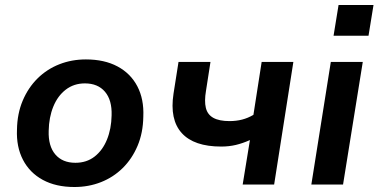

<svg xmlns="http://www.w3.org/2000/svg" viewBox="-20 -739 1516 769"><path d="M278 10Q204 10 151.5 -18.5Q99 -47 72 -99Q45 -151 48 -220Q49 -284 71 -336Q93 -388 130.5 -425Q168 -462 217.5 -481.5Q267 -501 324 -501Q398 -501 450.5 -473Q503 -445 530 -393.5Q557 -342 554 -272Q553 -207 531 -155Q509 -103 471.5 -66Q434 -29 384.5 -9.5Q335 10 278 10ZM282 -87Q327 -87 359 -112Q391 -137 408.5 -180Q426 -223 427 -277Q429 -338 400.5 -371.5Q372 -405 320 -405Q276 -405 243.5 -380Q211 -355 193.5 -312Q176 -269 175 -215Q173 -154 201.5 -120.5Q230 -87 282 -87Z M952 0 981 -178Q952 -165 924.5 -158.5Q897 -152 866 -152Q757 -152 708 -206Q659 -260 675 -364L695 -491H823L805 -375Q798 -334 804.5 -307Q811 -280 834.5 -267Q858 -254 899 -254Q926 -254 949.5 -260Q973 -266 995 -279L1028 -491H1155L1078 0Z M1316 -596 1336 -719H1476L1456 -596ZM1227 0 1305 -491H1433L1354 0Z"/></svg>

Font: Nunito Sans 11pt
Style: Bold Italic
Weight: 700
Italic angle: -9°
Version: Version 3.101;gftools[0.9.27]